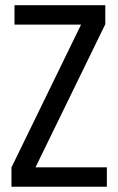

<svg xmlns="http://www.w3.org/2000/svg" viewBox="-20 -707 448 727"><path d="M34.9 -687.3V-613.9H287L23.4 -73V0H384.6V-73.4H114.4L378.7 -615.3V-687.3Z"/></svg>

Font: Secuela Black
Style: Regular
Weight: 900
Designer: Fernando Haro
Foundry: deFharo
Version: Version 1.704